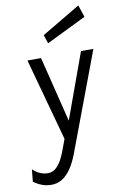

<svg xmlns="http://www.w3.org/2000/svg" viewBox="-120 -795 683 1098"><g transform="rotate(-10 221.5 -246.0)"><path d="M87 246Q59.5 246 34.8 237Q10 228 -15 211L-8 139Q13 159 34.5 168Q56 177 80 177Q107 177 127.2 158.2Q147.5 139.5 162.2 110.2Q177 81 188 49L206 0L75 -478H154L248 -98L386 -478H458L243 95Q224.5 143.5 201.5 177.2Q178.5 211 150.2 228.5Q122 246 87 246ZM208.5 -554.5 192 -604.5 416 -737.5 439.5 -667.5Z"/></g></svg>

Font: Karla
Style: Italic
Weight: 400
Italic angle: -8°
Designer: Jonathan Pinhorn
Version: Version 2.004;gftools[0.9.33]